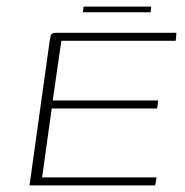

<svg xmlns="http://www.w3.org/2000/svg" viewBox="-20 -559 558 579"><path d="M69 0 130 -437Q132 -445 132.5 -449.5Q133 -454 136.5 -457Q140 -460 147 -460H512L510 -436H165L139 -256H457L454 -232H136L107 -24H452L448 0ZM230 -522 232 -539H436L434 -522Z"/></svg>

Font: Genos Thin ExtraLight
Style: Italic
Weight: 250
Italic angle: -8°
Version: Version 1.010